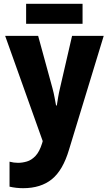

<svg xmlns="http://www.w3.org/2000/svg" viewBox="-20 -741 570 1007"><path d="M101 246Q65 246 30 238V107Q52 113 75 113Q97 113 121 106Q145 99 166 77Q187 55 201 10L204 -1L7 -553H180L255 -279Q262 -253 266 -231Q270 -209 274 -188H278Q281 -208 285 -231.5Q289 -255 295 -280L358 -553H524L342 44Q310 152 252 199Q194 246 101 246ZM117 -616V-721H413V-616Z"/></svg>

Font: Noto Sans Mono Condensed Black
Style: Regular
Weight: 900
Width: 3
Designer: Monotype Design Team
Foundry: Monotype Imaging Inc.
Version: Version 2.014